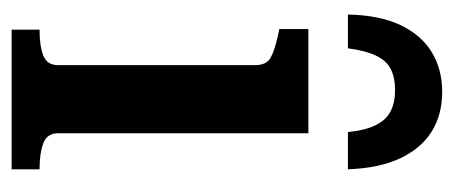

<svg xmlns="http://www.w3.org/2000/svg" viewBox="-245 -535 780 330"><g transform="rotate(90 145.0 -370.0)"><path d="M138 -740Q99 -740 69.5 -722Q40 -704 23 -668Q6 -632 5 -578H63Q67 -608 75.5 -626Q84 -644 98.5 -651.5Q113 -659 135 -659Q156 -659 171 -651.5Q186 -644 195 -626Q204 -608 207 -578H271Q269 -632 252 -668Q235 -704 206 -722Q177 -740 138 -740ZM209 -510V-80Q209 -61 226 -54.5Q243 -48 270 -48H271V0H31V-48H32Q59 -48 75.5 -54.5Q92 -61 92 -80V-418Q92 -438 79.5 -445Q67 -452 40 -458L30 -460V-510Z"/></g></svg>

Font: Roboto Serif 28pt Condensed Medium
Style: Regular
Weight: 500
Width: 3
Designer: Greg Gazdowicz
Foundry: Commercial Type
Version: Version 1.008